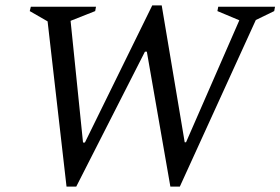

<svg xmlns="http://www.w3.org/2000/svg" viewBox="-20 -685 1037 710"><path d="M226 5 156 -606 90 -644 94 -660H335L332 -644L241 -608L287 -158H294L543 -665H578L663 -159H668L865 -610L784 -644L787 -660H997L994 -644L926 -611L645 5H610L523 -494H516L262 5Z"/></svg>

Font: Spectral SC
Style: Italic
Weight: 400
Italic angle: -10°
Designer: Jean-Baptiste Levee
Foundry: Production Type
Version: Version 2.001